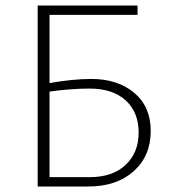

<svg xmlns="http://www.w3.org/2000/svg" viewBox="-20 -678 618 698"><path d="M312 -391Q408 -391 468 -340.5Q528 -290 528 -202Q528 -111 466 -55.5Q404 0 301 0H117V-658H480V-624H160V-376Q245 -391 312 -391ZM307 -34Q389 -34 436.5 -78.5Q484 -123 484 -196Q484 -270 437 -313Q390 -356 306 -356Q237 -356 160 -345V-34Z"/></svg>

Font: EauTest Light
Style: Regular
Weight: 300
Designer: Christian Thalmann (Catharsis Fonts)
Version: Version 0.001;PS 000.001;hotconv 1.0.88;makeotf.lib2.5.64775